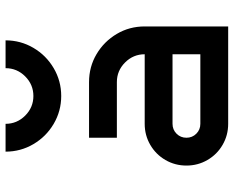

<svg xmlns="http://www.w3.org/2000/svg" viewBox="-95 -745 840 690"><g transform="rotate(-90 325.0 -400.0)"><path d="M575 -300V0H225Q184 0 149.5 -20Q115 -40 95 -74.5Q75 -109 75 -150Q75 -191 95 -225.5Q115 -260 149.5 -280Q184 -300 225 -300H475Q475 -341 445.5 -370.5Q416 -400 375 -400H175V-500H375Q430 -500 475.5 -473Q521 -446 548 -400.5Q575 -355 575 -300ZM225 -100H475V-200H225Q204 -200 189.5 -185.5Q175 -171 175 -150Q175 -129 189.5 -114.5Q204 -100 225 -100ZM325 -700Q366 -700 395.5 -729.5Q425 -759 425 -800H525Q525 -746 498 -700Q471 -654 425 -627Q379 -600 325 -600Q271 -600 225 -627Q179 -654 152 -700Q125 -746 125 -800H225Q225 -759 254.5 -729.5Q284 -700 325 -700Z"/></g></svg>

Font: Monoikos Medium
Style: Regular
Weight: 500
Designer: Brian Krent
Version: Version 0.088